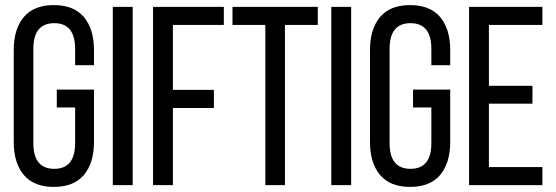

<svg xmlns="http://www.w3.org/2000/svg" viewBox="-20 -727 2182 754"><path d="M191 -707Q270 -707 309.5 -660Q349 -613 349 -531V-471H275V-535Q275 -636 193 -636Q111 -636 111 -535V-165Q111 -64 193 -64Q275 -64 275 -165V-305H203V-375H349V-169Q349 -87 309.5 -40Q270 7 191 7Q113 7 73.5 -40Q34 -87 34 -169V-531Q34 -613 73.5 -660Q113 -707 191 -707Z M423 -700H501V0H423Z M659 -374H820V-303H659V0H581V-700H859V-629H659Z M1099 0H1022V-629H893V-700H1228V-629H1099Z M1281 -700H1359V0H1281Z M1590 -707Q1669 -707 1708.5 -660Q1748 -613 1748 -531V-471H1674V-535Q1674 -636 1592 -636Q1510 -636 1510 -535V-165Q1510 -64 1592 -64Q1674 -64 1674 -165V-305H1602V-375H1748V-169Q1748 -87 1708.5 -40Q1669 7 1590 7Q1512 7 1472.5 -40Q1433 -87 1433 -169V-531Q1433 -613 1472.5 -660Q1512 -707 1590 -707Z M1900 -390H2071V-320H1900V-71H2110V0H1822V-700H2110V-629H1900Z"/></svg>

Font: TypoPRO Bebas Neue
Style: Regular
Weight: 400
Designer: Ryoichi Tsunekawa
Foundry: Ryoichi Tsunekawa
Version: Version 001.003